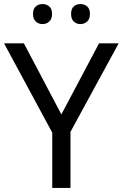

<svg xmlns="http://www.w3.org/2000/svg" viewBox="-20 -928 606 948"><path d="M283 -363 469 -714H566L328 -277V0H238V-273L0 -714H98ZM143 -859Q143 -885 157 -896.5Q171 -908 190 -908Q209 -908 223 -896.5Q237 -885 237 -859Q237 -834 223 -821.5Q209 -809 190 -809Q171 -809 157 -821.5Q143 -834 143 -859ZM331 -859Q331 -885 344.5 -896.5Q358 -908 377 -908Q396 -908 410 -896.5Q424 -885 424 -859Q424 -834 410 -821.5Q396 -809 377 -809Q358 -809 344.5 -821.5Q331 -834 331 -859Z"/></svg>

Font: Noto Sans Tagalog
Style: Regular
Weight: 400
Designer: Monotype Design Team
Foundry: Monotype Imaging Inc.
Version: Version 2.001; ttfautohint (v1.8.4.7-5d5b)